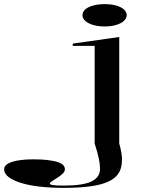

<svg xmlns="http://www.w3.org/2000/svg" viewBox="-278 -694 714 929"><path d="M228 -566Q198 -566 173.5 -573Q149 -580 135 -592.5Q121 -605 121 -620Q121 -637 135 -649Q149 -661 173.5 -667.5Q198 -674 228 -674Q259 -674 283 -667.5Q307 -661 321 -649Q335 -637 335 -620Q335 -605 321 -592.5Q307 -580 283 -573Q259 -566 228 -566ZM31 215Q-32 215 -85 209Q-138 203 -176.5 191Q-215 179 -236.5 162.5Q-258 146 -258 125Q-258 109 -240.5 98.5Q-223 88 -191 82.5Q-159 77 -115 77Q-48 77 -6 88Q36 99 36 125Q36 136 25 146.5Q14 157 -0.5 166Q-15 175 -26 182.5Q-37 190 -37 194Q-37 199 -22.5 201.5Q-8 204 30 204Q123 204 164.5 184Q206 164 206 123Q206 101 200 72.5Q194 44 180 0V-472H74V-483L299 -515V0Q311 43 312 70Q313 97 307 119Q294 169 228 192Q162 215 31 215Z"/></svg>

Font: Kalnia Expanded Light
Style: Regular
Weight: 300
Width: 7
Designer: Frida Medrano
Foundry: Frida Medrano
Version: Version 1.105